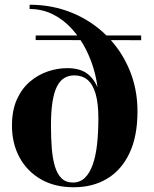

<svg xmlns="http://www.w3.org/2000/svg" viewBox="-20 -780 650 810"><path d="M291 10Q210.5 10 152.2 -23.8Q94 -57.5 62.2 -116.2Q30.5 -175 30.5 -250Q30.5 -314 51 -360Q71.5 -406 105.8 -435.2Q140 -464.5 181.2 -478.5Q222.5 -492.5 264.5 -492.5Q321.5 -492.5 353.5 -465Q385.5 -437.5 398.8 -389.5Q412 -341.5 412 -280.5H395Q395 -345.5 383 -385.5Q371 -425.5 348.5 -443.8Q326 -462 294 -462Q270 -462 251.5 -451Q233 -440 220.5 -415.5Q208 -391 201.5 -350.5Q195 -310 195 -250Q195 -198 198.5 -154Q202 -110 211.8 -77.8Q221.5 -45.5 239.8 -27.8Q258 -10 288 -10Q317.5 -10 338 -29.8Q358.5 -49.5 371.2 -85.5Q384 -121.5 389.5 -171.2Q395 -221 395 -280.5L394.5 -360.5Q394.5 -412 381.5 -465.8Q368.5 -519.5 344 -568.8Q319.5 -618 284.2 -657.2Q249 -696.5 203.8 -719.2Q158.5 -742 105 -742V-760Q201 -760 283.8 -726Q366.5 -692 428.5 -630.8Q490.5 -569.5 525.2 -487.8Q560 -406 560 -310Q560 -205 526.2 -133.8Q492.5 -62.5 432 -26.2Q371.5 10 291 10ZM130.5 -611V-630.5H575.5V-610.5Z"/></svg>

Font: Bodoni Moda SC 11pt
Style: Bold
Weight: 700
Version: Version 2.005